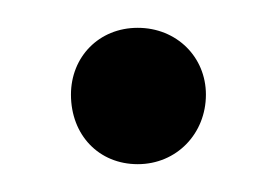

<svg xmlns="http://www.w3.org/2000/svg" viewBox="-20 -109 199 138"><path d="M31 -41C31 -12 51 9 79 9C107 9 128 -13 128 -41C128 -68 107 -89 79 -89C51 -89 31 -68 31 -41Z"/></svg>

Font: Moniqa SemBd Display
Style: Regular
Weight: 600
Designer: Rajesh Rajput
Foundry: Rajesh Rajput
Version: Version 1.000